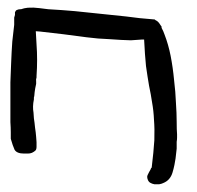

<svg xmlns="http://www.w3.org/2000/svg" viewBox="-20 -475 507 495"><path d="M436.5 -128.9Q435.5 -139.6 435.5 -161.1Q435.5 -182.6 433.6 -210Q432.6 -237.3 428.7 -269.5Q425.8 -300.8 419.9 -331.1Q414.1 -360.4 404.3 -385.7Q401.4 -394.5 396.5 -403.3V-404.3Q397.5 -406.2 394.5 -409.2L390.6 -415Q387.7 -418.9 384.8 -420.9Q378.9 -423.8 378.9 -424.8Q338.9 -427.7 304.7 -432.6Q270.5 -436.5 238.3 -439.5L172.9 -446.3Q140.6 -449.2 104.5 -451.2Q95.7 -452.1 81.1 -454.1Q66.4 -456.1 51.8 -455.1Q42 -454.1 34.2 -451.2H32.2Q27.3 -451.2 23.4 -449.2Q20.5 -448.2 18.6 -443.4Q18.6 -440.4 18.6 -436.5Q17.6 -433.6 16.6 -429.7Q16.6 -425.8 16.6 -421.9V-411.1Q13.7 -387.7 11.7 -368.2Q9.8 -340.8 8.8 -314.5L6.8 -262.7Q6.8 -236.3 6.8 -204.1V-186.5Q6.8 -173.8 6.8 -160.2Q7.8 -146.5 7.8 -133.8V-117.2Q12.7 -99.6 17.6 -88.9Q23.4 -79.1 42 -79.1H51.8Q57.6 -79.1 62.5 -81.1Q68.4 -84 71.3 -86.9Q74.2 -89.8 74.2 -96.7V-108.4Q74.2 -111.3 73.2 -122.1Q72.3 -133.8 70.3 -146.5Q69.3 -158.2 67.4 -169.9Q66.4 -181.6 66.4 -184.6Q63.5 -200.2 67.4 -218.8V-220.7V-223.6Q68.4 -227.5 68.4 -227.5L69.3 -237.3Q70.3 -246.1 73.2 -258.8V-259.8V-264.6Q72.3 -270.5 74.2 -275.4V-279.3Q77.1 -321.3 74.2 -360.4L72.3 -394.5L84 -393.6L143.6 -386.7L203.1 -378.9Q232.4 -375 262.7 -374L292 -372.1L317.4 -371.1Q330.1 -372.1 344.7 -373H351.6V-372.1Q353.5 -333 356.4 -304.7Q360.4 -276.4 364.3 -253.9Q369.1 -231.4 372.1 -210.9Q376 -189.5 377 -166Q378.9 -142.6 377.9 -113.3Q376 -83 371.1 -43Q369.1 -42 368.2 -38.1L364.3 -31.2L360.4 -23.4Q359.4 -20.5 359.4 -19.5Q360.4 -17.6 359.4 -16.6Q360.4 -14.6 360.4 -14.6Q359.4 -13.7 360.4 -13.7Q362.3 -6.8 367.2 -3.9Q372.1 -1 377.9 0Q383.8 0 390.6 0Q396.5 -1 400.4 -2.9Q410.2 -6.8 416 -13.7Q421.9 -20.5 424.8 -30.3Q427.7 -40 429.7 -49.8Q431.6 -60.5 432.6 -66.4L435.5 -91.8Q435.5 -102.5 435.5 -109.4Q436.5 -115.2 436.5 -120.1Z"/></svg>

Font: Swanky and Moo Moo Cyrillic
Style: Regular
Weight: 400
Designer: Kimberly Geswein; Denis Ignatov
Foundry: Kimberly Geswein; Denis Ignatov
Version: Version 1.003 June 27, 2018